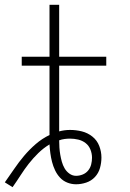

<svg xmlns="http://www.w3.org/2000/svg" viewBox="-20 -755 540 795"><path d="M32 20 0 0Q20 -28 39 -56Q58 -84 80 -110Q102 -136 128 -158.5Q154 -181 185 -196V-483H70V-520H185V-735H225V-520H420V-483H225V-211Q236 -214 247.5 -215.5Q259 -217 270 -217Q295 -217 319 -211Q343 -205 362.5 -189.5Q382 -174 391 -150.5Q400 -127 400 -103Q400 -81 394 -59.5Q388 -38 373 -22Q358 -6 337 1Q316 8 295 8Q276 8 258.5 1Q241 -6 228.5 -19.5Q216 -33 208 -50Q200 -67 195.5 -84.5Q191 -102 188.5 -120.5Q186 -139 185 -157Q160 -142 138.5 -121Q117 -100 99 -77Q81 -54 65 -29Q49 -4 32 20ZM295 -27Q309 -27 322.5 -32.5Q336 -38 345 -49Q354 -60 357.5 -74Q361 -88 361 -102Q361 -119 354.5 -135.5Q348 -152 334.5 -162.5Q321 -173 304 -177Q287 -181 270 -181Q259 -181 247.5 -179.5Q236 -178 225 -174Q225 -159 226 -144Q227 -129 229.5 -114.5Q232 -100 236 -85.5Q240 -71 247.5 -58Q255 -45 267.5 -36Q280 -27 295 -27Z"/></svg>

Font: Iosevka Term Curly Extralight
Style: Regular
Weight: 200
Designer: Belleve Invis
Foundry: Belleve Invis
Version: Version 32.3.0